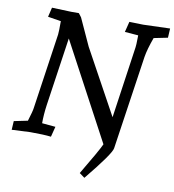

<svg xmlns="http://www.w3.org/2000/svg" viewBox="-96 -795 979 1079"><g transform="rotate(10 393.5 -255.0)"><path d="M787 -710 784 -657 705 -641Q680 -572 673 -528L594 7Q590 39 458 200L428 178Q514 34 531 -4L236 -556L179 -167Q171 -111 171 -61L248 -54L233 5Q192 0 114 0L9 5L12 -45L90 -61Q108 -119 110 -137L173 -568Q175 -584 175 -644L100 -656L113 -710L224 -706H267L283 -685Q344 -552 354 -530L555 -163L612 -558Q617 -585 617 -641L540 -647L555 -707L634 -705Z"/></g></svg>

Font: Andada
Style: Italic
Weight: 400
Italic angle: -8.29999°
Designer: Carolina Giovagnoli
Foundry: Carolina Giovagnoli
Version: Version 1.003